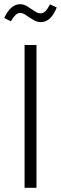

<svg xmlns="http://www.w3.org/2000/svg" viewBox="-30 -901 292 921"><path d="M166 -794.9Q147.9 -794.9 129.4 -805.9Q110.8 -816.9 95.2 -827.9Q79.6 -838.9 67.9 -838.9Q54.7 -838.9 45.2 -829.8Q35.6 -820.8 22 -798.8L-9.8 -814.9Q21 -880.9 66.9 -880.9Q84 -880.9 101.8 -869.9Q119.6 -858.9 135.5 -847.9Q151.4 -836.9 164.1 -836.9Q176.8 -836.9 187.3 -846.9Q197.8 -856.9 210 -879.9L242.2 -865.2Q214.4 -794.9 166 -794.9ZM145 -685.1V0H87.9V-685.1Z"/></svg>

Font: Fira Sans Compressed Light
Style: Regular
Weight: 300
Width: 1
Designer: Carrois Corporate & Edenspiekermann AG
Foundry: Carrois Corporate GbR & Edenspiekermann AG
Version: Version 4.203;PS 004.203;hotconv 1.0.88;makeotf.lib2.5.64775